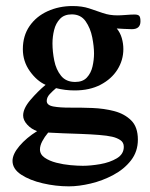

<svg xmlns="http://www.w3.org/2000/svg" viewBox="-20 -437 510 652"><path d="M457 -364.7Q457 -337.9 427.7 -337.9Q416.5 -337.9 400.6 -338.9Q384.8 -339.8 376.5 -340.3Q388.2 -326.2 393.6 -307.6Q398.9 -289.1 398.9 -270.5Q398.9 -232.9 378.9 -200.9Q358.9 -168.9 321.8 -149.4Q284.7 -129.9 233.4 -129.9Q200.7 -129.9 170.4 -137.7Q159.2 -128.4 148.9 -117.4Q138.7 -106.4 138.7 -94.2Q138.7 -79.6 161.1 -75.4Q183.6 -71.3 218.8 -71.5Q253.9 -71.8 293.5 -70.3Q333 -68.8 368.2 -59.6Q403.3 -50.3 425.8 -27.8Q448.2 -5.4 448.2 37.1Q448.2 77.6 424.8 107.7Q401.4 137.7 364.7 157.2Q328.1 176.8 287.8 186.3Q247.6 195.8 213.9 195.8Q169.4 195.8 125.2 185.5Q81.1 175.3 51.8 156Q22.5 136.7 22.5 109.4Q22.5 86.4 46.1 58.6Q69.8 30.8 106 8.3Q86.4 1.5 72.5 -13.7Q58.6 -28.8 58.6 -44.9Q58.6 -68.8 83.5 -97.9Q108.4 -127 134.8 -148.9Q105 -162.1 81.3 -195.3Q57.6 -228.5 57.6 -270Q57.6 -315.4 80.3 -348.4Q103 -381.3 141.6 -398.9Q180.2 -416.5 226.6 -416.5Q258.3 -416.5 282.2 -408.7Q306.2 -400.9 328.9 -392.8Q351.6 -384.8 378.4 -384.8Q389.6 -384.8 407.2 -386.2Q424.8 -387.7 437 -387.7Q448.2 -387.7 452.6 -383.3Q457 -378.9 457 -364.7ZM299.3 -255.4Q299.3 -279.3 293.2 -310.3Q287.1 -341.3 270.8 -364.7Q254.4 -388.2 223.6 -388.2Q198.2 -388.2 183.8 -373Q169.4 -357.9 163.8 -335.2Q158.2 -312.5 158.2 -289.6Q158.2 -261.7 164.3 -231.2Q170.4 -200.7 187.3 -179.7Q204.1 -158.7 235.4 -158.7Q261.2 -158.7 275.1 -173.8Q289.1 -189 294.2 -211.4Q299.3 -233.9 299.3 -255.4ZM400.4 61.5Q400.4 46.4 388.4 38.6Q376.5 30.8 360.8 27.3Q343.8 23.4 315.9 21.2Q288.1 19 255.9 17.8Q223.6 16.6 193.8 15.6Q164.1 14.6 143.6 13.2Q131.3 27.8 123.5 42.7Q115.7 57.6 115.7 70.3Q115.7 87.4 131.6 98.4Q147.5 109.4 171.1 115.5Q194.8 121.6 219.2 123.8Q243.7 126 261.2 126Q287.6 126 320.3 120.4Q353 114.7 376.7 100.6Q400.4 86.4 400.4 61.5Z"/></svg>

Font: Scheherazade New SemiBold
Style: Regular
Weight: 600
Designer: SIL International
Foundry: SIL International
Version: Version 4.000